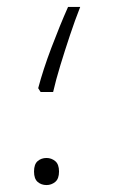

<svg xmlns="http://www.w3.org/2000/svg" viewBox="-20 -520 335 553"><path d="M97 -255 90 -266Q104 -319 128 -382.5Q152 -446 176 -500H211Q196 -462 181.5 -418.5Q167 -375 154 -332.5Q141 -290 133 -255ZM114 13Q99 13 88.5 4Q78 -5 78 -26Q78 -47 88.5 -56Q99 -65 114 -65Q128 -65 139 -56Q150 -47 150 -26Q150 -5 139 4Q128 13 114 13Z"/></svg>

Font: Noto Sans Arabic UI SmCn XLt
Style: Regular
Weight: 200
Width: 4
Designer: Monotype Design Team, Nadine Chahine and Nizar Qandah
Foundry: Monotype Imaging Inc.
Version: Version 2.010; ttfautohint (v1.8.4.7-5d5b)